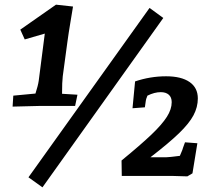

<svg xmlns="http://www.w3.org/2000/svg" viewBox="-20 -754 917 823"><path d="M37 -344 132 -353Q143 -387 146 -408L172 -610L86 -585L67 -627L220 -734L293 -726Q290 -707 282 -659.5Q274 -612 269 -575L249 -427Q246 -403 246 -352L312 -348L302 -300H154L34 -297ZM102 6 621 -720 680 -677 162 49ZM715 0H502L501 -66Q584 -134 629.5 -177.5Q675 -221 695.5 -253.5Q716 -286 716 -316Q716 -337 703.5 -348Q691 -359 669 -359Q642 -359 612 -344Q605 -327 605 -322L601 -294L548 -290L559 -405Q624 -427 692 -427Q757 -427 792.5 -402.5Q828 -378 828 -332Q828 -295 809.5 -260Q791 -225 747 -182.5Q703 -140 625 -80H694Q705 -80 751 -86Q765 -118 765 -122L773 -144L826 -140L805 -11L783 2Z"/></svg>

Font: Andada Pro ExtraBold
Style: Italic
Weight: 800
Italic angle: -6.99998°
Designer: Carolina Giovagnoli
Foundry: Huerta Tipografica
Version: Version 3.005; ttfautohint (v1.8.4)